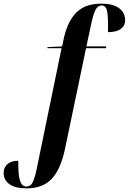

<svg xmlns="http://www.w3.org/2000/svg" viewBox="-112 -790 705 1051"><path d="M34 241Q-29 241 -60.5 218Q-92 195 -92 156Q-92 126 -71 108Q-50 90 -12 90Q-13 167 -2.5 199Q8 231 32 231Q57 231 69 203.5Q81 176 91 124L225 -526H147L148 -532L228 -536L238 -583Q259 -675 307 -722.5Q355 -770 443 -770Q506 -770 539.5 -745.5Q573 -721 573 -679Q573 -649 549 -631.5Q525 -614 479 -614Q481 -691 475 -725.5Q469 -760 445 -760Q422 -760 409.5 -733.5Q397 -707 386 -653L361 -536H470L468 -526H359L244 24Q221 135 172 188Q123 241 34 241Z"/></svg>

Font: Noto Serif Display ExtraCondensed
Style: Bold Italic
Weight: 700
Width: 2
Italic angle: -12°
Designer: Monotype Design Team
Foundry: Monotype Imaging Inc.
Version: Version 2.009